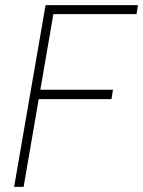

<svg xmlns="http://www.w3.org/2000/svg" viewBox="-20 -731 560 751"><path d="M194.8 -710.9 72.3 0H35.2L158.2 -710.9ZM421.9 -379.9 416 -343.3H115.2L121.1 -379.9ZM519.5 -710.9 514.2 -675.8H172.4L177.7 -710.9Z"/></svg>

Font: Roboto Condensed ExtraLight
Style: Italic
Weight: 250
Italic angle: -12°
Designer: Christian Robertson
Foundry: Google
Version: Version 3.008; 2023